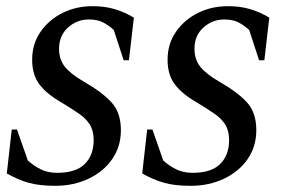

<svg xmlns="http://www.w3.org/2000/svg" viewBox="-20 -591 918 621"><path d="M159 10Q107 10 72 0Q37 -10 2 -30L18 -172H35L70 -72Q87 -56 110.5 -44Q134 -32 165 -32Q225 -32 254 -60.5Q283 -89 283 -138Q283 -168 270.5 -188Q258 -208 234.5 -224Q211 -240 178 -260Q131 -287 107.5 -318Q84 -349 84 -398Q84 -449 111 -488Q138 -527 182 -549Q226 -571 279 -571Q319 -571 351 -561.5Q383 -552 413 -534L397 -396H380L348 -494Q333 -508 314.5 -518Q296 -528 267 -528Q229 -528 200 -502Q171 -476 171 -433Q171 -399 189.5 -375.5Q208 -352 251 -327Q312 -292 341.5 -259Q371 -226 371 -170Q371 -117 343 -76.5Q315 -36 266.5 -13Q218 10 159 10ZM597 10Q545 10 510 0Q475 -10 440 -30L456 -172H473L508 -72Q525 -56 548.5 -44Q572 -32 603 -32Q663 -32 692 -60.5Q721 -89 721 -138Q721 -168 708.5 -188Q696 -208 672.5 -224Q649 -240 616 -260Q569 -287 545.5 -318Q522 -349 522 -398Q522 -449 549 -488Q576 -527 620 -549Q664 -571 717 -571Q757 -571 789 -561.5Q821 -552 851 -534L835 -396H818L786 -494Q771 -508 752.5 -518Q734 -528 705 -528Q667 -528 638 -502Q609 -476 609 -433Q609 -399 627.5 -375.5Q646 -352 689 -327Q750 -292 779.5 -259Q809 -226 809 -170Q809 -117 781 -76.5Q753 -36 704.5 -13Q656 10 597 10Z"/></svg>

Font: Spectral SC Medium
Style: Italic
Weight: 500
Italic angle: -10°
Designer: Jean-Baptiste Levee
Foundry: Production Type
Version: Version 2.001